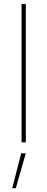

<svg xmlns="http://www.w3.org/2000/svg" viewBox="-20 -748 249 1009"><path d="M115.7 -727.5V0H93.3V-727.5ZM44.4 241.2 91.3 57.6H115.7L63 241.2Z"/></svg>

Font: Inter 16pt Thin
Style: Regular
Weight: 250
Version: Version 4.001;git-66647c0bb